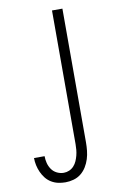

<svg xmlns="http://www.w3.org/2000/svg" viewBox="-103 -792 680 1072"><g transform="rotate(-10 237.5 -256.0)"><path d="M179 223Q158 223 137.5 218.5Q117 214 99 203Q81 192 68 175.5Q55 159 46.5 140Q38 121 33.5 100.5Q29 80 29 59H89Q89 79 94 98.5Q99 118 110.5 134.5Q122 151 140.5 160Q159 169 179 169Q195 169 210 162.5Q225 156 236 144Q247 132 253.5 117Q260 102 264 86.5Q268 71 269.5 55Q271 39 271 23V-735H330V23Q330 46 327.5 70Q325 94 318 116.5Q311 139 298.5 159.5Q286 180 267.5 195Q249 210 225.5 216.5Q202 223 179 223Z"/></g></svg>

Font: Iosevka QP Light
Style: Regular
Weight: 300
Designer: Belleve Invis
Foundry: Belleve Invis
Version: Version 20.0.0; ttfautohint (v1.8.4)